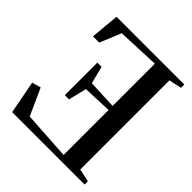

<svg xmlns="http://www.w3.org/2000/svg" viewBox="-202 -877 1010 1010"><g transform="rotate(45 303.0 -371.5)"><path d="M517.5 -40 589.5 -24.5V0H51L15.5 -184L65 -198L132.5 -49L401.5 -32V-366.5L239.5 -360L215 -259H183.5V-501H215L239.5 -404L401.5 -396.5V-711L165 -701L116 -582.5H69.5L84.5 -743H588.5V-718.5L517.5 -703Z"/></g></svg>

Font: Merriweather 120pt Medium
Style: Regular
Weight: 500
Version: Version 2.100